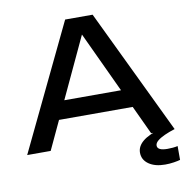

<svg xmlns="http://www.w3.org/2000/svg" viewBox="-99 -844 1096 1135"><g transform="rotate(-10 449.5 -276.5)"><path d="M184 -172V-281H708V-172ZM532 -750 892 0H751L424 -700H475L148 0H7L367 -750ZM813 -17 870 -13V0H892Q857 11 829.5 23.5Q802 36 786 49.5Q770 63 770 78Q770 108 831 108Q847 108 863 106.5Q879 105 892 102V185Q879 189 853.5 193Q828 197 801 197Q740 197 703 171Q666 145 666 102Q666 64 701.5 34.5Q737 5 813 -17Z"/></g></svg>

Font: Unbounded
Style: Regular
Weight: 400
Designer: Luke Prowse, Jean-Baptiste Morizot, Fátima Lázaro, Florian Runge
Foundry: NaN
Version: Version 1.701;gftools[0.9.28.dev5+ged2979d]